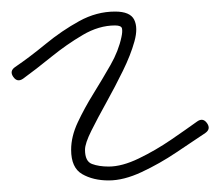

<svg xmlns="http://www.w3.org/2000/svg" viewBox="-33 -297 381 332"><path d="M7 -161Q-3 -154 -10 -164Q-17 -174 -7 -181Q18 -198 46 -221Q74 -244 104 -260.5Q134 -277 166 -277Q192 -277 199 -263Q206 -249 199.5 -225.5Q193 -202 179.5 -174.5Q166 -147 151 -120Q136 -93 125 -71Q114 -49 114 -38Q114 -18 126 -13.5Q138 -9 155 -9Q178 -9 207 -23Q236 -37 263 -55.5Q290 -74 308 -87Q318 -94 325 -84Q332 -74 322 -67Q301 -53 272 -33.5Q243 -14 212 0.5Q181 15 155 15Q128 15 109 4Q90 -7 90 -38Q90 -61 101.5 -85.5Q113 -110 128.5 -135Q144 -160 158 -184.5Q172 -209 177 -233Q179 -242 178 -247.5Q177 -253 166 -253Q138 -253 110 -236.5Q82 -220 55.5 -198.5Q29 -177 7 -161Q7 -161 7 -161Q7 -161 7 -161Z"/></svg>

Font: FRB American Cursive Light
Style: Italic
Weight: 300
Italic angle: -25°
Version: Version 2.0;Modular Font Editor K font №1